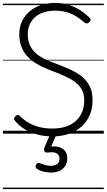

<svg xmlns="http://www.w3.org/2000/svg" viewBox="-20 -914 730 1313"><path d="M337 19Q301 19 265 12.5Q229 6 196 -7Q163 -20 134.5 -40Q106 -60 84 -86Q76 -95 76 -102.5Q76 -110 86 -119Q95 -128 102.5 -128Q110 -128 122 -115Q147 -91 179.5 -72.5Q212 -54 251.5 -44.5Q291 -35 337 -35Q388 -35 428 -47.5Q468 -60 496.5 -85Q525 -110 540.5 -146Q556 -182 556 -227Q556 -271 539.5 -301Q523 -331 494.5 -352.5Q466 -374 429.5 -390.5Q393 -407 352 -423Q317 -436 282.5 -451Q248 -466 217.5 -486Q187 -506 163.5 -532.5Q140 -559 126 -595.5Q112 -632 112 -680Q112 -731 131 -770Q150 -809 183.5 -837Q217 -865 261.5 -879.5Q306 -894 357 -894Q409 -894 452 -880Q495 -866 529.5 -843.5Q564 -821 592 -794Q600 -786 600 -779Q600 -772 591 -763Q582 -754 574 -753.5Q566 -753 556 -761Q529 -785 499.5 -803Q470 -821 435 -831Q400 -841 357 -841Q313 -841 278.5 -829.5Q244 -818 220 -797Q196 -776 183 -746.5Q170 -717 170 -679Q170 -633 186.5 -600.5Q203 -568 231 -545Q259 -522 295.5 -505.5Q332 -489 372 -475Q415 -459 457.5 -440Q500 -421 535.5 -394Q571 -367 592 -327Q613 -287 613 -228Q613 -172 593.5 -126.5Q574 -81 537.5 -48.5Q501 -16 450 1.5Q399 19 337 19ZM328 266Q311 266 284 261Q257 256 233 241Q225 235 223.5 227.5Q222 220 227 211Q232 203 238 200.5Q244 198 253 202Q268 208 286.5 214Q305 220 326 220Q356 220 371.5 207Q387 194 387 170Q387 147 368 135Q349 123 307 129Q298 130 293 128Q288 126 284 121Q280 114 280.5 108Q281 102 284 94L327 -4H370L322 107L306 94Q343 83 373.5 89Q404 95 422 115Q440 135 440 170Q440 199 426.5 220.5Q413 242 388 254Q363 266 328 266ZM0 369H690V379H0ZM0 -20H690V0H0ZM0 -505H690V-500H0ZM0 -889H690V-879H0Z"/></svg>

Font: Playwrite HR Lijeva Guides
Style: Regular
Weight: 400
Designer: Veronika Burian, José Scaglione
Foundry: TypeTogether
Version: Version 1.003